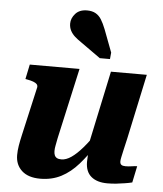

<svg xmlns="http://www.w3.org/2000/svg" viewBox="-57 -878 794 938"><g transform="rotate(5 340.0 -408.5)"><path d="M243 -194Q239 -172 236 -157.5Q233 -143 233 -130Q233 -118 236.5 -109.5Q240 -101 248 -96.5Q256 -92 270 -92Q293 -92 318.5 -109.5Q344 -127 372.5 -160Q401 -193 431 -238L437 -181Q400 -124 361.5 -80Q323 -36 277.5 -12.5Q232 11 175 11Q116 11 84.5 -18Q53 -47 53 -94Q53 -116 57 -140.5Q61 -165 68 -195L122 -433Q123 -442 117.5 -448Q112 -454 100 -458.5Q88 -463 71 -466L61 -468L76 -540H320ZM582 -222Q574 -188 569 -165.5Q564 -143 561 -129Q558 -115 558 -108Q558 -96 564.5 -91Q571 -86 585 -86Q601 -86 616 -88.5Q631 -91 642 -91L625 -10Q609 -6 589.5 -3Q570 0 549 2.5Q528 5 504 5Q453 5 424.5 -19Q396 -43 396 -91Q396 -96 396.5 -104.5Q397 -113 397.5 -124.5Q398 -136 399 -149L389 -140L474 -540H650ZM425 -744Q414 -772 402.5 -790.5Q391 -809 374 -818.5Q357 -828 332 -828Q295 -828 275 -805.5Q255 -783 255 -757Q255 -738 263 -722.5Q271 -707 285 -694.5Q299 -682 317 -670L414 -601H464L467 -633Z"/></g></svg>

Font: Roboto Serif
Style: Bold Italic
Weight: 700
Italic angle: -10°
Designer: Greg Gazdowicz
Foundry: Commercial Type
Version: Version 1.008